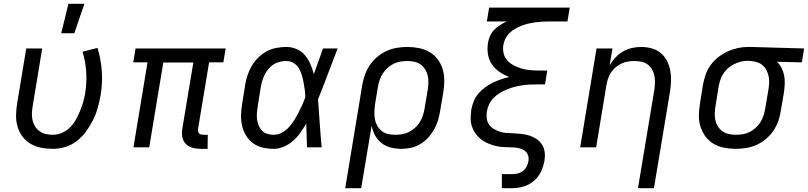

<svg xmlns="http://www.w3.org/2000/svg" viewBox="-20 -775 4250 1010"><path d="M258 8Q226 8 196 2Q166 -4 141 -18.5Q116 -33 98.5 -56.5Q81 -80 72.5 -108.5Q64 -137 64.5 -168Q65 -199 70 -230L118 -520H202L152 -218Q149 -199 148 -180Q147 -161 151 -143Q155 -125 164.5 -110Q174 -95 188.5 -84.5Q203 -74 221 -70Q239 -66 258 -66Q282 -66 305.5 -76Q329 -86 347.5 -104Q366 -122 378.5 -144.5Q391 -167 400.5 -190Q410 -213 417 -236.5Q424 -260 428 -284Q437 -340 433.5 -396Q430 -452 414 -503L493 -523Q511 -464 515.5 -400.5Q520 -337 509 -272Q503 -240 494 -207.5Q485 -175 469.5 -144Q454 -113 433.5 -84.5Q413 -56 385 -34Q357 -12 323.5 -2Q290 8 258 8ZM302 -600 340 -755H424L371 -600Z M1072 8H1037Q1015 8 993.5 2.5Q972 -3 957.5 -18Q943 -33 939 -54.5Q935 -76 939 -98L997 -446H839L765 0H682L756 -447H681L693 -520H1167L1155 -447H1080L1022 -98Q1021 -92 1022 -85.5Q1023 -79 1026.5 -74Q1030 -69 1036.5 -67.5Q1043 -66 1050 -66H1073Z M1420 8Q1390 8 1362 1.5Q1334 -5 1311.5 -21.5Q1289 -38 1274.5 -61.5Q1260 -85 1253.5 -113Q1247 -141 1248 -170.5Q1249 -200 1254 -230L1270 -330Q1274 -355 1282.5 -380.5Q1291 -406 1305 -429.5Q1319 -453 1339 -472.5Q1359 -492 1383 -505Q1407 -518 1433.5 -523Q1460 -528 1486 -528Q1515 -528 1541 -516.5Q1567 -505 1584.5 -484Q1602 -463 1613 -437.5Q1624 -412 1631 -385Q1643 -419 1655 -452.5Q1667 -486 1679 -520H1756Q1730 -453 1705 -386Q1680 -319 1653 -253Q1658 -190 1662 -126.5Q1666 -63 1672 0H1595Q1594 -31 1593 -62.5Q1592 -94 1591 -125Q1577 -101 1560 -77Q1543 -53 1521.5 -34Q1500 -15 1473 -3.5Q1446 8 1420 8ZM1420 -66Q1442 -66 1462.5 -77Q1483 -88 1499 -105Q1515 -122 1527 -141.5Q1539 -161 1549.5 -181Q1560 -201 1569.5 -222Q1579 -243 1586 -264Q1586 -284 1583 -304Q1580 -324 1576.5 -343.5Q1573 -363 1567 -382Q1561 -401 1551 -417.5Q1541 -434 1524 -444Q1507 -454 1486 -454Q1469 -454 1452 -450Q1435 -446 1419.5 -436.5Q1404 -427 1392.5 -413Q1381 -399 1373 -383.5Q1365 -368 1360 -351Q1355 -334 1352 -318L1336 -218Q1333 -200 1331.5 -182.5Q1330 -165 1332 -148Q1334 -131 1340.5 -115.5Q1347 -100 1358 -88Q1369 -76 1386 -71Q1403 -66 1420 -66Z M1796 215 1886 -330Q1891 -357 1900.5 -383.5Q1910 -410 1926.5 -434Q1943 -458 1966 -477Q1989 -496 2015 -507.5Q2041 -519 2068.5 -523.5Q2096 -528 2123 -528Q2154 -528 2184 -522Q2214 -516 2239 -501.5Q2264 -487 2282 -463.5Q2300 -440 2308.5 -411.5Q2317 -383 2317 -352Q2317 -321 2312 -290L2295 -190Q2291 -165 2283.5 -140.5Q2276 -116 2263 -93Q2250 -70 2231.5 -50Q2213 -30 2190 -16.5Q2167 -3 2141.5 2.5Q2116 8 2091 8Q2062 8 2035 1Q2008 -6 1987 -22.5Q1966 -39 1953 -63Q1940 -87 1935 -114L1880 215ZM2059 -66Q2077 -66 2095.5 -69Q2114 -72 2131 -80.5Q2148 -89 2163 -102.5Q2178 -116 2188 -132Q2198 -148 2204 -166Q2210 -184 2213 -202L2230 -302Q2233 -321 2233.5 -340Q2234 -359 2230 -377Q2226 -395 2216.5 -410Q2207 -425 2193 -435.5Q2179 -446 2160.5 -450Q2142 -454 2123 -454Q2105 -454 2086.5 -451Q2068 -448 2050.5 -439.5Q2033 -431 2018.5 -417.5Q2004 -404 1993.5 -388Q1983 -372 1977 -354Q1971 -336 1968 -318L1953 -227Q1950 -207 1949.5 -187.5Q1949 -168 1952 -149.5Q1955 -131 1964 -114.5Q1973 -98 1987 -86.5Q2001 -75 2020 -70.5Q2039 -66 2059 -66Z M2620 215V141H2673Q2688 141 2703.5 137.5Q2719 134 2731.5 124Q2744 114 2751 99.5Q2758 85 2760 71Q2763 53 2756 37.5Q2749 22 2734.5 14Q2720 6 2703 3Q2686 0 2668.5 0Q2651 0 2633 -1Q2615 -2 2598.5 -5Q2582 -8 2566 -13.5Q2550 -19 2535 -26.5Q2520 -34 2507.5 -44.5Q2495 -55 2485 -68Q2475 -81 2468 -96Q2461 -111 2458 -127.5Q2455 -144 2456 -162Q2457 -180 2459 -197Q2463 -219 2471.5 -241Q2480 -263 2495.5 -281.5Q2511 -300 2530.5 -314.5Q2550 -329 2571.5 -339.5Q2593 -350 2615 -357.5Q2637 -365 2659 -370Q2632 -380 2608 -396.5Q2584 -413 2568 -436Q2552 -459 2547 -489Q2542 -519 2547 -550Q2550 -568 2558 -586Q2566 -604 2579.5 -618Q2593 -632 2610.5 -643Q2628 -654 2645 -662H2541L2553 -735H2977L2965 -662H2865Q2848 -662 2830.5 -661Q2813 -660 2795.5 -657.5Q2778 -655 2760.5 -651Q2743 -647 2726 -640.5Q2709 -634 2692.5 -625Q2676 -616 2662 -603Q2648 -590 2639.5 -573Q2631 -556 2628 -539Q2624 -516 2629.5 -493.5Q2635 -471 2650 -455.5Q2665 -440 2684.5 -430Q2704 -420 2725.5 -414Q2747 -408 2770.5 -406Q2794 -404 2817 -404H2859L2847 -331H2805Q2785 -331 2765 -330Q2745 -329 2725.5 -326Q2706 -323 2686.5 -318Q2667 -313 2647.5 -305Q2628 -297 2609.5 -286Q2591 -275 2576.5 -260Q2562 -245 2553 -226Q2544 -207 2541 -187Q2538 -169 2540.5 -151Q2543 -133 2553 -119.5Q2563 -106 2577.5 -97Q2592 -88 2608.5 -82.5Q2625 -77 2643 -75.5Q2661 -74 2679 -74Q2702 -73 2724 -70.5Q2746 -68 2766 -61.5Q2786 -55 2803.5 -43Q2821 -31 2832 -13Q2843 5 2845.5 26.5Q2848 48 2844 71Q2839 100 2825.5 128.5Q2812 157 2787.5 177.5Q2763 198 2733 206.5Q2703 215 2673 215Z M3336 215 3422 -302Q3425 -321 3425.5 -340Q3426 -359 3422.5 -376.5Q3419 -394 3410 -409.5Q3401 -425 3387.5 -435.5Q3374 -446 3356 -450Q3338 -454 3319 -454Q3302 -454 3284.5 -451.5Q3267 -449 3250 -441Q3233 -433 3218.5 -421Q3204 -409 3194 -393.5Q3184 -378 3178.5 -361Q3173 -344 3170 -327L3116 0H3032L3118 -520H3202L3187 -432Q3200 -454 3218 -473Q3236 -492 3258 -504.5Q3280 -517 3304 -522.5Q3328 -528 3352 -528Q3381 -528 3408.5 -520.5Q3436 -513 3456 -496Q3476 -479 3488.5 -455Q3501 -431 3506 -403.5Q3511 -376 3510 -347.5Q3509 -319 3504 -290L3420 215Z M3850 8Q3819 8 3789 2Q3759 -4 3734 -18.5Q3709 -33 3691.5 -56.5Q3674 -80 3665 -108.5Q3656 -137 3656.5 -168Q3657 -199 3662 -230L3678 -330Q3683 -356 3692 -382.5Q3701 -409 3718 -432.5Q3735 -456 3758 -474Q3781 -492 3807 -504Q3833 -516 3860 -522Q3887 -528 3914 -528H3931L4210 -520L4198 -447L4067 -450Q4082 -436 4091.5 -417Q4101 -398 4105 -377.5Q4109 -357 4108 -334.5Q4107 -312 4104 -290L4087 -190Q4083 -163 4073.5 -136.5Q4064 -110 4047.5 -86Q4031 -62 4008 -43Q3985 -24 3959 -12.5Q3933 -1 3905 3.5Q3877 8 3850 8ZM3851 -66Q3869 -66 3887.5 -69Q3906 -72 3923 -80.5Q3940 -89 3955 -102.5Q3970 -116 3980 -132Q3990 -148 3996 -166Q4002 -184 4005 -202L4022 -302Q4025 -320 4026 -338Q4027 -356 4023.5 -373Q4020 -390 4012.5 -405Q4005 -420 3992.5 -431Q3980 -442 3963.5 -447.5Q3947 -453 3929 -454L3919 -455H3910Q3892 -455 3874 -450Q3856 -445 3839.5 -436.5Q3823 -428 3808.5 -415Q3794 -402 3784 -386Q3774 -370 3768.5 -352.5Q3763 -335 3760 -318L3744 -218Q3741 -199 3740 -180Q3739 -161 3743 -143Q3747 -125 3756.5 -110Q3766 -95 3780.5 -84.5Q3795 -74 3813.5 -70Q3832 -66 3851 -66Z"/></svg>

Font: Iosevka Extended
Style: Italic
Weight: 400
Width: 7
Italic angle: -9°
Monospace: yes
Designer: Belleve Invis
Foundry: Belleve Invis
Version: Version 32.5.0; ttfautohint (v1.8.4)